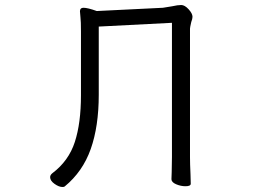

<svg xmlns="http://www.w3.org/2000/svg" viewBox="-20 -733 1040 766"><path d="M374 -627V-355Q374 -229 342 -138.5Q310 -48 238 11Q236 13 229 13Q215 13 197.5 0.5Q180 -12 180 -26Q180 -35 189 -42Q254 -91 278.5 -166.5Q303 -242 303 -353V-607Q303 -648 301 -664L299 -688Q299 -702 313 -702Q330 -702 366 -689L630 -702Q637 -703 667 -708Q689 -713 703 -713Q717 -713 732.5 -696Q748 -679 748 -666Q748 -658 743 -645Q738 -623 738 -619V-106Q738 -80 740 -38L741 0Q741 10 720 10Q701 10 682.5 2Q664 -6 664 -18Q664 -34 665 -46L666 -107V-642Z"/></svg>

Font: Iansui 0.93
Style: Regular
Weight: 400
Designer: But Ko / Fontworks Inc.
Foundry: zi-hi.com / Fontworks Inc.
Version: Version 0.931